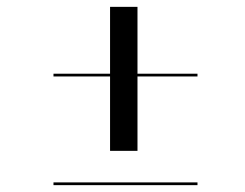

<svg xmlns="http://www.w3.org/2000/svg" viewBox="-20 -640 716 560"><path d="M136 -108V-100H556V-108ZM136 -425V-417H301V-200H381V-417H556V-425H381V-620H301V-425Z"/></svg>

Font: Italiana
Style: Regular
Weight: 400
Designer: Santiago Orozco
Foundry: Santiago Orozco
Version: Version 1.000;PS 001.001;hotconv 1.0.56